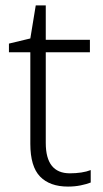

<svg xmlns="http://www.w3.org/2000/svg" viewBox="-20 -679 380 709"><path d="M238 -39Q260 -39 280 -42Q300 -45 315 -51V-5Q300 1 278 5.5Q256 10 231 10Q164 10 128 -27Q92 -64 92 -148V-486H13V-518L92 -537L112 -659H149V-532H312V-486H149V-151Q149 -39 238 -39Z"/></svg>

Font: Noto Sans Gurmukhi UI Light
Style: Regular
Weight: 300
Designer: Jelle Bosma - Monotype Design Team
Foundry: Monotype Imaging Inc.
Version: Version 2.004; ttfautohint (v1.8.4.7-5d5b)